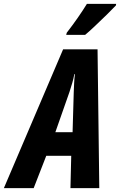

<svg xmlns="http://www.w3.org/2000/svg" viewBox="-81 -972 620 992"><path d="M359 -792Q375 -805 407 -835Q439 -865 471 -896.5Q503 -928 518 -944L519 -952H368Q325 -882 264 -803L261 -792ZM278 -497Q286 -522 292.5 -544Q299 -566 303 -589H306Q303 -564 302 -541.5Q301 -519 300 -495L294 -289H205ZM93 0 158 -167H287L283 0H432L423 -717H245L-61 0Z"/></svg>

Font: Noto Sans UI Condensed ExtraBold
Style: Italic
Weight: 800
Width: 3
Designer: Monotype Design Team
Foundry: Monotype Imaging Inc.
Version: 1.001